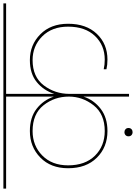

<svg xmlns="http://www.w3.org/2000/svg" viewBox="110 -925 801 1131"><g transform="rotate(-90 510.5 -359.5)"><path d="M507 0V-268Q487 -207 435 -167Q383 -127 304 -127Q209 -127 147 -189.5Q85 -252 85 -359Q85 -461 148 -522.5Q211 -584 304 -584Q384 -584 435 -544.5Q486 -505 507 -443V-724H-35V-740H1056V-724H523V-440Q543 -503 592.5 -543.5Q642 -584 722 -584Q812 -584 874 -522.5Q936 -461 936 -359Q936 -252 876.5 -189.5Q817 -127 725 -127Q694 -127 668 -133V-149Q694 -143 725 -143Q809 -143 864 -200.5Q919 -258 919 -359Q919 -454 862 -511Q805 -568 722 -568Q623 -568 573 -502Q523 -436 523 -351V0ZM304 -143Q404 -143 455.5 -208.5Q507 -274 507 -354V-355Q507 -439 456 -503.5Q405 -568 304 -568Q218 -568 160 -511Q102 -454 102 -359Q102 -258 159 -200.5Q216 -143 304 -143ZM298 21Q287 21 280 14.5Q273 8 273 -3Q273 -14 280 -20.5Q287 -27 298 -27Q308 -27 315 -20.5Q322 -14 322 -3Q322 8 315 14.5Q308 21 298 21Z"/></g></svg>

Font: SVN-Poppins Thin
Style: Regular
Weight: 100
Designer: Ninad Kale (Devanagari), Jonny Pinhorn (Latin)
Foundry: Indian Type Foundry
Version: Version 3.002 2017